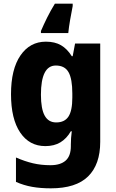

<svg xmlns="http://www.w3.org/2000/svg" viewBox="-20 -786 631 1046"><path d="M230 -559Q279 -559 312.5 -539.5Q346 -520 371 -480H376L389 -549H526V-13Q526 110 460 175Q394 240 257 240Q201 240 155.5 232Q110 224 67 205V72Q115 93 159.5 103.5Q204 114 255 114Q309 114 337.5 89Q366 64 366 10V1Q366 -33 371 -71H366Q343 -31 309 -10.5Q275 10 227 10Q140 10 90 -64Q40 -138 40 -273Q40 -409 91.5 -484Q143 -559 230 -559ZM284 -429Q203 -429 203 -270Q203 -193 223.5 -156Q244 -119 286 -119Q332 -119 353 -151Q374 -183 374 -254V-277Q374 -356 353.5 -392.5Q333 -429 284 -429ZM376 -753Q369 -718 362 -677.5Q355 -637 352 -606H203V-617Q218 -652 236.5 -689.5Q255 -727 279 -766H376Z"/></svg>

Font: Noto Sans Devanagari SemiCondensed ExtraBold
Style: Regular
Weight: 800
Width: 4
Designer: Jelle Bosma - Monotype Design Team
Foundry: Monotype Imaging Inc.
Version: Version 2.004; ttfautohint (v1.8.4.7-5d5b)